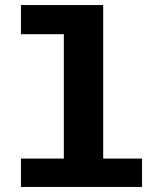

<svg xmlns="http://www.w3.org/2000/svg" viewBox="-20 -741 640 761"><path d="M233 0V-605.5H63V-721H389V0ZM63 0V-112.5H543V0Z"/></svg>

Font: Chivo Mono Medium
Style: Regular
Weight: 500
Monospace: yes
Designer: Hector Gatti
Foundry: Omnibus-Type
Version: Version 1.008